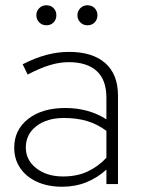

<svg xmlns="http://www.w3.org/2000/svg" viewBox="-20 -699 534 729"><path d="M216 10Q162 10 121 -8.5Q80 -27 57 -60.5Q34 -94 34 -138Q34 -206 87 -247.5Q140 -289 228 -289Q316 -289 384 -246V-328Q384 -396 347 -429.5Q310 -463 241 -463Q207 -463 170 -452Q133 -441 85 -416L66 -455Q113 -479 156 -490.5Q199 -502 242 -502Q331 -502 379.5 -459.5Q428 -417 428 -336V0H384V-55Q350 -24 308 -7Q266 10 216 10ZM78 -139Q78 -91 118 -60Q158 -29 219 -29Q272 -29 312 -47.5Q352 -66 384 -100V-202Q351 -227 312 -239Q273 -251 223 -251Q158 -251 118 -220Q78 -189 78 -139ZM156 -603Q140 -603 129 -614Q118 -625 118 -641Q118 -657 129 -668Q140 -679 156 -679Q173 -679 183.5 -668Q194 -657 194 -641Q194 -625 183.5 -614Q173 -603 156 -603ZM312 -603Q296 -603 285 -614Q274 -625 274 -641Q274 -657 285 -668Q296 -679 312 -679Q329 -679 339.5 -668Q350 -657 350 -641Q350 -625 339.5 -614Q329 -603 312 -603Z"/></svg>

Font: Red Hat Display
Style: Regular
Weight: 300
Designer: Pentagram, MCKL
Foundry: Pentagram, MCKL
Version: Version 1.023